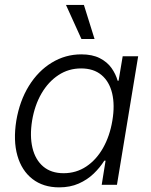

<svg xmlns="http://www.w3.org/2000/svg" viewBox="-20 -770 628 800"><path d="M226.6 10.7Q160.2 10.7 115.2 -24.2Q70.3 -59.1 52.5 -121.6Q34.7 -184.1 47.9 -267.1Q62 -350.1 100.6 -412.4Q139.2 -474.6 195.8 -509Q252.4 -543.5 318.8 -543.5Q364.7 -543.5 395.8 -527.6Q426.8 -511.7 444.6 -486.6Q462.4 -461.4 470.2 -433.6H474.1L491.2 -535.6H555.7L467.3 0H403.8L419.9 -100.6H414.6Q397 -72.3 370.4 -46.6Q343.8 -21 307.9 -5.1Q272 10.7 226.6 10.7ZM245.1 -48.3Q297.4 -48.3 339.4 -76.2Q381.3 -104 409.4 -153.6Q437.5 -203.1 448.2 -267.6Q459 -332 447.3 -381.1Q435.5 -430.2 402.8 -457.5Q370.1 -484.9 317.9 -484.9Q265.6 -484.9 223.4 -457Q181.2 -429.2 152.8 -380.4Q124.5 -331.5 113.8 -267.6Q103.5 -203.6 115.2 -154.1Q127 -104.5 159.9 -76.4Q192.9 -48.3 245.1 -48.3ZM319.3 -607.4 254.9 -749.5H329.6L374 -607.4Z"/></svg>

Font: Inter 20pt Light
Style: Italic
Weight: 300
Italic angle: -9.3988°
Version: Version 4.001;git-66647c0bb